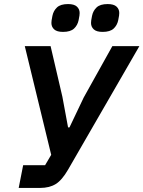

<svg xmlns="http://www.w3.org/2000/svg" viewBox="-20 -925 706 945"><path d="M94 -112H202L232 -163L102 -698H229L287 -449L315 -298H322L392 -445L533 -698H666L315 -90Q285 -38 254 -19Q223 0 177 0H72ZM290 -768Q260 -768 246.5 -780.5Q233 -793 233 -812Q233 -817 234 -825Q235 -833 238 -847Q243 -872 260.5 -888.5Q278 -905 315 -905Q345 -905 358.5 -892.5Q372 -880 372 -861Q372 -856 371 -848Q370 -840 367 -826Q362 -801 344.5 -784.5Q327 -768 290 -768ZM485 -768Q455 -768 441.5 -780.5Q428 -793 428 -812Q428 -817 429 -825Q430 -833 433 -847Q438 -872 455.5 -888.5Q473 -905 510 -905Q540 -905 553.5 -892.5Q567 -880 567 -861Q567 -856 566 -848Q565 -840 562 -826Q557 -801 539.5 -784.5Q522 -768 485 -768Z"/></svg>

Font: IBM Plex Sans SmBld
Style: Italic
Weight: 600
Italic angle: -11°
Designer: Mike Abbink, Paul van der Laan, Pieter van Rosmalen
Foundry: Bold Monday
Version: Version 3.005